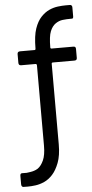

<svg xmlns="http://www.w3.org/2000/svg" viewBox="-56 -722 422 876"><g transform="rotate(-5 154.5 -283.5)"><path d="M35.5 120.5Q28.2 120.5 14.3 120.2Q5.7 118.7 5.7 106.5V68.7Q5.7 57 14.8 57.3Q26 57.5 35.7 57.5Q72.2 53.7 87.6 42.8Q103 32 114 7.8Q125 -16.5 125 -58.5V-426.5Q125 -433.7 118.5 -433.7H53Q41.5 -433.7 41.5 -445.8V-485.7Q41.5 -497.5 53.8 -497.5H120.5Q125 -497.5 125 -503.8Q125.3 -562.7 136.7 -595.2Q148 -627.7 165.8 -646.6Q183.7 -665.5 203.6 -674.5Q223.5 -683.5 243.7 -685.9Q263.8 -688.3 279.3 -688.3Q287 -688.3 300.3 -688.2Q309 -686.5 309 -676.8V-634.8Q309 -623.7 300.3 -625.3Q276.8 -625.3 259.8 -623.2Q242.7 -621.2 227.1 -610.4Q211.5 -599.7 202.1 -576.7Q192.7 -553.7 192.7 -502.8Q192.7 -497.5 198.7 -497.5H298Q309 -497.5 309 -486.5V-444.7Q309 -433.7 297.3 -433.7H198.3Q192.7 -433.7 192.7 -428.2V-59.3Q192.7 -8 179.9 25.1Q167.2 58.2 149.5 77.5Q131.8 96.8 111.3 106.1Q90.8 115.3 71 117.9Q51.2 120.5 35.5 120.5Z"/></g></svg>

Font: Vivano Light
Style: Regular
Weight: 300
Designer: Joe Prince, Josias Burgherr
Version: Version 2.064;September 19, 2022;FontCreator 14.0.0.2877 64-